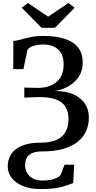

<svg xmlns="http://www.w3.org/2000/svg" viewBox="-20 -988 631 1266"><path d="M248 258.5Q177.5 258.5 129.2 238Q81 217.5 56 183.5Q31 149.5 31 109Q31 79.5 41.8 51.8Q52.5 24 77.5 1.5Q102.5 -21 144.2 -34Q186 -47 248 -47Q303.5 -47 344.5 -62.2Q385.5 -77.5 408.5 -112.2Q431.5 -147 431.5 -204.5Q431.5 -249.5 413 -281.8Q394.5 -314 352 -331Q309.5 -348 238 -348L140.5 -344.5L140 -410.5L232.5 -408.5Q275 -408.5 313.2 -423.5Q351.5 -438.5 375.5 -472.5Q399.5 -506.5 399.5 -564Q399.5 -629.5 363.2 -662Q327 -694.5 266 -694.5Q228.5 -694.5 199.8 -685Q171 -675.5 161 -659.5L134.5 -532H67.5L68 -718Q87.5 -719.5 107 -724.5Q126.5 -729.5 148.8 -735.8Q171 -742 199 -746.5Q227 -751 263 -751Q353 -751 411.2 -730.8Q469.5 -710.5 497.5 -671.5Q525.5 -632.5 525.5 -576Q525.5 -534.5 510 -502Q494.5 -469.5 468.2 -446Q442 -422.5 408.8 -407.8Q375.5 -393 340 -388Q413 -388.5 463.5 -366.2Q514 -344 540 -304.5Q566 -265 566 -214Q566 -164.5 547.5 -123.2Q529 -82 491.2 -52.2Q453.5 -22.5 395 -6Q336.5 10.5 257 10.5Q223 10.5 201.2 18Q179.5 25.5 167.2 38.5Q155 51.5 150.2 68Q145.5 84.5 145.5 103.5Q145.5 128 157.8 150.8Q170 173.5 194.8 188Q219.5 202.5 257.5 202.5Q289 202.5 313.2 198Q337.5 193.5 354 185Q370.5 176.5 380 165L405.5 98H469L463 218.5Q434 231.5 383.8 245Q333.5 258.5 248 258.5ZM254 -804.5 123 -937.5 164 -968 297.5 -878 431 -968 472 -937 342 -804.5Z"/></svg>

Font: Merriweather 28pt SemiBold
Style: Regular
Weight: 600
Version: Version 2.100